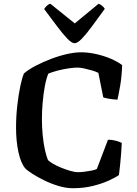

<svg xmlns="http://www.w3.org/2000/svg" viewBox="-20 -997 726 1017"><path d="M366 0Q330 0 290 -12Q250 -24 213.5 -42Q177 -60 150 -77.5Q123 -95 113 -106Q90 -134 77.5 -192Q65 -250 65 -321Q65 -380 71.5 -437.5Q78 -495 87.5 -540.5Q97 -586 107 -608Q131 -629 168.5 -648.5Q206 -668 249 -684.5Q292 -701 334 -710.5Q376 -720 409 -720Q448 -720 490 -710.5Q532 -701 568 -685.5Q604 -670 627 -652Q625 -591 616.5 -542.5Q608 -494 602 -469Q572 -471 554 -474.5Q536 -478 527 -481L501 -611Q488 -618 467 -624Q446 -630 425.5 -634.5Q405 -639 391 -639Q370 -639 340.5 -634.5Q311 -630 283 -622.5Q255 -615 236 -607Q225 -581 217.5 -540.5Q210 -500 206 -454Q202 -408 202 -367Q202 -325 206 -282.5Q210 -240 217.5 -205.5Q225 -171 234 -149Q242 -141 260.5 -130Q279 -119 303.5 -109Q328 -99 352 -92Q376 -85 395 -85Q409 -85 428 -87.5Q447 -90 465.5 -93.5Q484 -97 493 -102L552 -257Q574 -257 594 -251.5Q614 -246 625 -240Q624 -214 621.5 -182.5Q619 -151 616 -121.5Q613 -92 610 -70Q592 -57 556 -40.5Q520 -24 471.5 -12Q423 0 366 0ZM375 -768Q360 -768 336.5 -792.5Q313 -817 282.5 -857.5Q252 -898 214 -949Q219 -958 228 -966.5Q237 -975 247 -977L376 -873L502 -977Q512 -974 521.5 -966Q531 -958 535 -950Q497 -898 466.5 -856.5Q436 -815 413 -791.5Q390 -768 375 -768Z"/></svg>

Font: Texturina 12pt SemiBold
Style: Regular
Weight: 600
Designer: Guillermo Torres Carreño
Foundry: Omnibus-Type
Version: Version 1.002